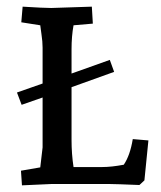

<svg xmlns="http://www.w3.org/2000/svg" viewBox="-20 -553 483 577"><path d="M101 -50 108 -110V-260L45 -238L31 -275L108 -302V-410Q108 -428 104.5 -451Q101 -474 101 -477L44 -486L48 -533Q112 -529 134 -529L256 -533L259 -482L201 -477Q195 -444 195 -405V-332L310 -373L323 -337L195 -291V-133Q195 -90 201 -51H287Q315 -51 352 -58Q371 -86 379 -135L426 -131L414 -11L399 3Q326 0 310 0H134L46 4L43 -40Z"/></svg>

Font: Andada SC
Style: Regular
Weight: 400
Designer: Carolina Giovagnoli
Foundry: Carolina Giovagnoli
Version: Version 1.003